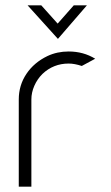

<svg xmlns="http://www.w3.org/2000/svg" viewBox="-20 -696 415 716"><path d="M285 -450Q258 -459 236 -459Q179 -459 138 -420Q119 -401 108 -376Q97 -351 97 -325V0H50V-325Q50 -378 78.5 -420.5Q107 -463 157 -487Q193 -504 236 -504Q291 -504 335 -477ZM196 -551 83 -676H134L195 -608L255 -676H304Z"/></svg>

Font: Sulphur Point Light
Style: Regular
Weight: 300
Designer: Noponies / Dale Sattler
Foundry: Noponies
Version: Version 1.000; ttfautohint (v1.8)